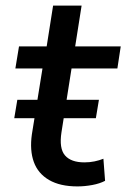

<svg xmlns="http://www.w3.org/2000/svg" viewBox="-20 -658 452 687"><path d="M257 9Q195 9 155.5 -14Q116 -37 101 -78.5Q86 -120 94 -177L132 -413H35L48 -492H147L170 -638H272L249 -492H412L400 -413H236L200 -185Q191 -127 212.5 -102Q234 -77 282 -77Q301 -77 318 -80.5Q335 -84 350 -90L356 -11Q337 -1 310 4Q283 9 257 9ZM31 -235 42 -301H334L323 -235Z"/></svg>

Font: Nunito Sans 10pt SemiBold
Style: Italic
Weight: 600
Italic angle: -9°
Designer: Vernon Adams
Foundry: Vernon Adams
Version: Version 3.101;gftools[0.9.27]